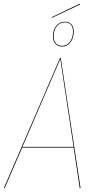

<svg xmlns="http://www.w3.org/2000/svg" viewBox="-22 -983 511 1003"><path d="M396.5 -959.5 250 -890.1 248 -893.1 394.5 -963.4ZM254.4 -792.5Q254.4 -826.7 272 -848.1Q289.6 -869.6 317.9 -869.6Q339.4 -869.6 351.3 -855.7Q363.3 -841.8 363.3 -818.4Q363.3 -784.2 346.2 -762Q329.1 -739.7 301.8 -739.7Q279.8 -739.7 267.1 -754.2Q254.4 -768.6 254.4 -792.5ZM359.4 -818.4Q359.4 -840.8 348.6 -853.5Q337.9 -866.2 317.9 -866.2Q291 -866.2 274.7 -845.9Q258.3 -825.7 258.3 -792.5Q258.3 -770 269.8 -756.8Q281.2 -743.7 301.8 -743.7Q327.6 -743.7 343.5 -764.6Q359.4 -785.6 359.4 -818.4ZM394.5 0 362.8 -211.9H93.8L2.4 0H-2L291.5 -680.2H295.4L398.9 0ZM95.2 -215.8H362.3L293 -674.8Z"/></svg>

Font: Fira Sans Compressed Four
Style: Italic
Weight: 100
Width: 3
Italic angle: -8°
Designer: Carrois Corporate & Edenspiekermann AG
Foundry: Carrois Corporate GbR & Edenspiekermann AG
Version: Version 4.203;PS 004.203;hotconv 1.0.88;makeotf.lib2.5.64775